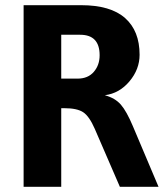

<svg xmlns="http://www.w3.org/2000/svg" viewBox="-20 -721 643 740"><path d="M228 -304H216V-1H71V-701H293Q406 -701 462 -651.5Q518 -602 518 -510Q518 -454 479 -407.5Q440 -361 384 -354Q424 -343 446 -317.5Q468 -292 492 -235L591 -1H442L345 -225Q324 -273 300.5 -288.5Q277 -304 228 -304ZM289 -587H216V-418H279Q319 -418 341.5 -444Q364 -470 364 -508Q364 -587 289 -587Z"/></svg>

Font: Gudea
Style: Bold
Weight: 700
Designer: Agustina Mingote
Foundry: Agustina Mingote
Version: Version 1.002